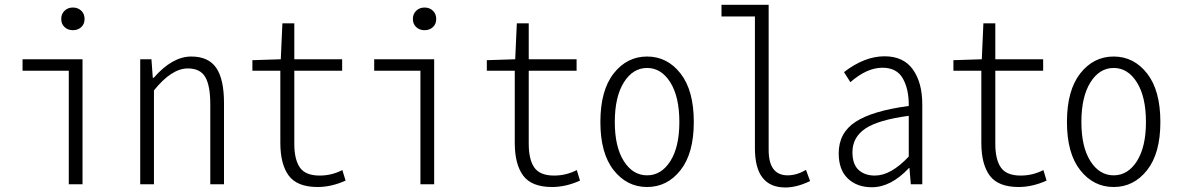

<svg xmlns="http://www.w3.org/2000/svg" viewBox="-20 -786 5020 819"><path d="M273.4 0V-484.4H76.2V-533.2H332V0ZM326.7 -670.4Q312.5 -657.2 291 -657.2Q269.5 -657.2 255.4 -670.4Q241.2 -683.6 241.2 -705.1Q241.2 -726.6 255.4 -740.2Q269.5 -753.9 291 -753.9Q312.5 -753.9 326.7 -740.2Q340.8 -726.6 340.8 -705.1Q340.8 -683.6 326.7 -670.4Z M578.1 0V-533.2H626L631.8 -454.1H635.7Q714.8 -544.9 795.9 -544.9Q869.1 -544.9 902.3 -496.6Q935.5 -448.2 935.5 -346.7V0H877V-340.8Q877 -420.9 855.5 -457.5Q834 -494.1 781.2 -494.1Q711.9 -494.1 636.7 -400.4V0Z M1335 11.7Q1248 11.7 1211.9 -36.6Q1175.8 -85 1175.8 -176.8V-484.4H1056.6V-529.3L1177.7 -533.2L1184.6 -686.5H1235.4V-533.2H1439.5V-484.4H1235.4V-172.9Q1235.4 -105.5 1259.3 -71.3Q1283.2 -37.1 1343.8 -37.1Q1394.5 -37.1 1440.4 -60.5L1454.1 -15.6Q1393.6 11.7 1335 11.7Z M1773.4 0V-484.4H1576.2V-533.2H1832V0ZM1826.7 -670.4Q1812.5 -657.2 1791 -657.2Q1769.5 -657.2 1755.4 -670.4Q1741.2 -683.6 1741.2 -705.1Q1741.2 -726.6 1755.4 -740.2Q1769.5 -753.9 1791 -753.9Q1812.5 -753.9 1826.7 -740.2Q1840.8 -726.6 1840.8 -705.1Q1840.8 -683.6 1826.7 -670.4Z M2335 11.7Q2248 11.7 2211.9 -36.6Q2175.8 -85 2175.8 -176.8V-484.4H2056.6V-529.3L2177.7 -533.2L2184.6 -686.5H2235.4V-533.2H2439.5V-484.4H2235.4V-172.9Q2235.4 -105.5 2259.3 -71.3Q2283.2 -37.1 2343.8 -37.1Q2394.5 -37.1 2440.4 -60.5L2454.1 -15.6Q2393.6 11.7 2335 11.7Z M2541 -265.6Q2541 -400.4 2597.7 -472.7Q2654.3 -544.9 2740.2 -544.9Q2826.2 -544.9 2882.8 -472.7Q2939.5 -400.4 2939.5 -265.6Q2939.5 -131.8 2882.8 -60.1Q2826.2 11.7 2740.2 11.7Q2654.3 11.7 2597.7 -60.1Q2541 -131.8 2541 -265.6ZM2877.9 -265.6Q2877.9 -373 2839.4 -434.6Q2800.8 -496.1 2740.2 -496.1Q2679.7 -496.1 2641.1 -434.6Q2602.5 -373 2602.5 -265.6Q2602.5 -159.2 2641.1 -98.6Q2679.7 -38.1 2740.2 -38.1Q2800.8 -38.1 2839.4 -98.6Q2877.9 -159.2 2877.9 -265.6Z M3330.1 13.7Q3200.2 13.7 3200.2 -153.3V-715.8H3057.6V-765.6H3258.8V-146.5Q3258.8 -38.1 3339.8 -38.1Q3378.9 -38.1 3418 -61.5L3435.5 -13.7Q3378.9 13.7 3330.1 13.7Z M3699.2 12.7Q3635.7 12.7 3596.7 -24.4Q3557.6 -61.5 3557.6 -131.8Q3557.6 -219.7 3629.9 -266.6Q3702.1 -313.5 3856.4 -334Q3857.4 -404.3 3831.5 -450.7Q3805.7 -497.1 3744.1 -497.1Q3677.7 -497.1 3607.4 -435.5L3580.1 -478.5Q3668 -545.9 3752.9 -545.9Q3834 -545.9 3874 -489.7Q3914.1 -433.6 3914.1 -340.8V0H3865.2L3859.4 -69.3H3857.4Q3780.3 12.7 3699.2 12.7ZM3711.9 -37.1Q3780.3 -37.1 3856.4 -118.2V-292Q3725.6 -274.4 3670.9 -237.3Q3616.2 -200.2 3616.2 -136.7Q3616.2 -85 3642.6 -61Q3668.9 -37.1 3711.9 -37.1Z M4325.2 11.7Q4238.3 11.7 4202.1 -36.6Q4166 -85 4166 -176.8V-484.4H4046.9V-529.3L4168 -533.2L4174.8 -686.5H4225.6V-533.2H4429.7V-484.4H4225.6V-172.9Q4225.6 -105.5 4249.5 -71.3Q4273.4 -37.1 4334 -37.1Q4384.8 -37.1 4430.7 -60.5L4444.3 -15.6Q4383.8 11.7 4325.2 11.7Z M4531.2 -265.6Q4531.2 -400.4 4587.9 -472.7Q4644.5 -544.9 4730.5 -544.9Q4816.4 -544.9 4873 -472.7Q4929.7 -400.4 4929.7 -265.6Q4929.7 -131.8 4873 -60.1Q4816.4 11.7 4730.5 11.7Q4644.5 11.7 4587.9 -60.1Q4531.2 -131.8 4531.2 -265.6ZM4868.2 -265.6Q4868.2 -373 4829.6 -434.6Q4791 -496.1 4730.5 -496.1Q4669.9 -496.1 4631.3 -434.6Q4592.8 -373 4592.8 -265.6Q4592.8 -159.2 4631.3 -98.6Q4669.9 -38.1 4730.5 -38.1Q4791 -38.1 4829.6 -98.6Q4868.2 -159.2 4868.2 -265.6Z"/></svg>

Font: Gen Shin Gothic Monospace Light
Style: Regular
Weight: 300
Designer: [Source Han Sans]
Ryoko NISHIZUKA  (kana & ideographs); Paul D. Hunt (Latin, Greek & Cyrillic); Wenlong ZHANG  (bopomofo
Version: Version 1.002.20150607